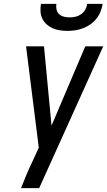

<svg xmlns="http://www.w3.org/2000/svg" viewBox="-20 -975 555 995"><path d="M183 0H89Q103 -36 118 -71.5Q133 -107 150 -142L181 -210L115 -735H208L247 -324L422 -735H515ZM329 -815Q309 -815 289.5 -818Q270 -821 253 -828.5Q236 -836 222 -848.5Q208 -861 199.5 -878Q191 -895 190 -915Q189 -935 192 -955H272Q270 -940 273 -925.5Q276 -911 286.5 -901.5Q297 -892 311.5 -888.5Q326 -885 341 -885Q356 -885 371.5 -888.5Q387 -892 400.5 -901.5Q414 -911 422 -925.5Q430 -940 432 -955H512Q509 -935 501 -915Q493 -895 479.5 -878Q466 -861 448 -848.5Q430 -836 410 -828.5Q390 -821 369.5 -818Q349 -815 329 -815Z"/></svg>

Font: Iosevka Medium Oblique
Style: Regular
Weight: 500
Italic angle: -9°
Monospace: yes
Designer: Belleve Invis
Foundry: Belleve Invis
Version: Version 32.5.0; ttfautohint (v1.8.4)